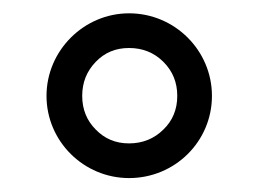

<svg xmlns="http://www.w3.org/2000/svg" viewBox="-20 -799 384 284"><path d="M293.5 -657.2C293.5 -724.1 238.8 -779.3 170.9 -779.3C104 -779.3 48.8 -724.1 48.8 -657.2C48.8 -589.8 104 -535.6 170.9 -535.6C238.8 -535.6 293.5 -589.8 293.5 -657.2ZM242.2 -657.2C242.2 -637.2 235.4 -620.6 221.7 -607.4C208 -593.8 190.9 -586.9 170.9 -586.9C150.9 -586.9 134.8 -593.8 121.6 -607.4C108.4 -620.6 101.6 -637.2 101.6 -657.2C101.6 -677.2 108.4 -693.8 121.6 -707.5C134.8 -721.2 150.9 -728 170.9 -728C190.9 -728 208 -721.2 221.7 -707.5C235.4 -693.8 242.2 -677.2 242.2 -657.2Z"/></svg>

Font: Estedad SemiBold
Style: Regular
Weight: 600
Designer: Amin Abedi
Version: Version 7.3